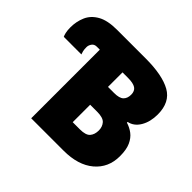

<svg xmlns="http://www.w3.org/2000/svg" viewBox="-167 -913 1112 1112"><g transform="rotate(45 389.5 -357.0)"><path d="M215 0V-562H191Q170 -562 160 -547.5Q150 -533 150 -518Q150 -498 153 -486.5Q156 -475 159 -467H15Q11 -474 7 -491Q3 -508 3 -533Q3 -581 21 -622.5Q39 -664 83 -689Q127 -714 204 -714H438Q576 -714 647 -674Q718 -634 718 -534Q718 -474 693 -431.5Q668 -389 625 -380V-374Q655 -365 679.5 -346.5Q704 -328 719 -295Q734 -262 734 -208Q734 -114 666.5 -57Q599 0 480 0ZM451 -443Q494 -443 511 -459.5Q528 -476 528 -506Q528 -536 508.5 -549Q489 -562 446 -562H401V-443ZM460 -154Q508 -154 525 -174Q542 -194 542 -227Q542 -257 524.5 -277Q507 -297 458 -297H401V-154Z"/></g></svg>

Font: Noto Sans SemiCondensed Black
Style: Regular
Weight: 900
Width: 4
Designer: Monotype Design Team
Foundry: Monotype Imaging Inc.
Version: Version 2.013; ttfautohint (v1.8.4.7-5d5b)